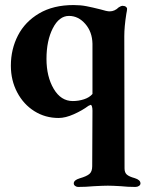

<svg xmlns="http://www.w3.org/2000/svg" viewBox="-20 -453 576 760"><path d="M272 273Q272 260 295 253Q323 245 334 235.5Q345 226 345 205L346 -15Q346 -25 344 -31.5Q342 -38 339 -38Q337 -37 334.5 -36Q332 -35 330 -34Q306 -16 272.5 -1Q239 14 212 14Q159 14 116 -13Q73 -40 48 -87.5Q23 -135 23 -193Q23 -258 51 -312.5Q79 -367 135 -400Q191 -433 271 -433Q299 -433 322 -428.5Q345 -424 377 -416Q403 -408 414 -408Q434 -408 450 -424Q460 -430 464 -430Q473 -430 478 -426.5Q483 -423 483 -418Q483 -412 480 -398Q472 -347 472 -310L473 214Q473 230 482 238Q491 246 513 252Q536 259 536 273Q536 279 530 283Q524 287 516 287Q485 287 458 284Q424 282 407 282Q390 282 352 284Q320 287 289 287Q283 287 277.5 283Q272 279 272 273ZM346 -81V-280Q345 -327 317.5 -358.5Q290 -390 253 -390Q214 -390 189 -341Q164 -292 164 -220Q164 -150 192.5 -101.5Q221 -53 268 -53Q291 -53 312.5 -60Q334 -67 346 -81Z"/></svg>

Font: EB Garamond
Style: Bold
Weight: 700
Designer: Georg Duffner and Octavio Pardo
Foundry: Georg Duffner
Version: Version 1.000; ttfautohint (v1.6)